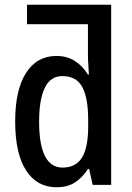

<svg xmlns="http://www.w3.org/2000/svg" viewBox="-20 -780 557 810"><path d="M219 10Q136 10 90 -61Q44 -132 44 -268Q44 -401 90 -472.5Q136 -544 218 -544Q262 -544 295.5 -523Q329 -502 351 -465H355Q354 -487 352.5 -509Q351 -531 351 -547V-678H94V-760H449V0H371L356 -67H351Q328 -31 296.5 -10.5Q265 10 219 10ZM244 -73Q300 -73 326 -115.5Q352 -158 352 -246V-273Q352 -367 327 -413Q302 -459 243 -459Q193 -459 169 -409.5Q145 -360 145 -267Q145 -73 244 -73Z"/></svg>

Font: Noto Sans Condensed Medium
Style: Regular
Weight: 500
Width: 3
Designer: Monotype Design Team
Foundry: Monotype Imaging Inc.
Version: Version 2.013; ttfautohint (v1.8.4.7-5d5b)